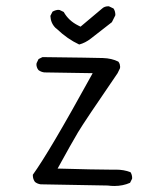

<svg xmlns="http://www.w3.org/2000/svg" viewBox="-20 -621 540 625"><path d="M355.5 -572.3Q355.5 -584.5 349.6 -593.3L335.4 -600.1Q334 -600.6 333 -600.6Q320.3 -600.6 312.5 -593.3L242.2 -534.2L234.4 -538.1Q203.1 -553.7 187.5 -582L174.3 -588.4Q172.9 -588.9 169.4 -588.9Q166 -588.9 160.9 -587.4Q155.8 -585.9 150.9 -583L144 -569.3Q145 -545.9 160.6 -530.3L165.5 -526.4Q199.2 -494.1 237.8 -476.1Q257.8 -481.4 275.9 -495.6L344.2 -548.8L355 -570.3Q355.5 -571.3 355.5 -572.3ZM357.4 -68.8H335.4Q293 -68.8 167.5 -72.3Q213.4 -155.8 233.9 -190.2Q254.4 -224.6 362.8 -382.8L370.6 -398.9Q371.1 -400.4 371.1 -403.6Q371.1 -406.7 369.9 -411.4Q368.7 -416 365.2 -420.4Q343.8 -431.2 314.9 -432.1Q286.1 -433.1 118.2 -435.1L105.5 -428.7L99.1 -415.5Q98.6 -414.1 98.6 -410.6Q98.6 -407.2 100.1 -402.3Q101.6 -397.5 105 -393.1Q113.3 -386.7 124 -385.3L281.7 -382.8Q206.1 -245.6 160.2 -168Q114.3 -90.3 86.9 -52.2Q86.9 -51.3 86.9 -50.3Q86.9 -38.1 93.8 -28.8Q101.6 -22.5 112.3 -21L330.6 -17.1Q341.8 -15.6 352.1 -15.6Q379.9 -15.6 403.3 -25.9L409.7 -38.6Q410.2 -40 410.2 -41Q410.2 -52.2 404.8 -60.5Q383.3 -68.8 357.4 -68.8Z"/></svg>

Font: NaikaiFont
Style: ExtraLight
Weight: 200
Version: Version 1.89